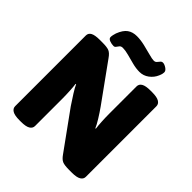

<svg xmlns="http://www.w3.org/2000/svg" viewBox="-235 -1034 1189 1189"><g transform="rotate(45 359.5 -439.5)"><path d="M130 2Q88 2 69 -9.5Q50 -21 50 -41V-660Q50 -681 69 -691.5Q88 -702 130 -702H154Q194 -702 212 -694.5Q230 -687 248 -661L426 -414Q448 -383 469 -349Q490 -315 498 -295L502 -296Q499 -316 497 -351.5Q495 -387 495 -419V-659Q495 -680 514 -691Q533 -702 575 -702H589Q631 -702 650 -690.5Q669 -679 669 -659V-41Q669 -21 650 -9.5Q631 2 589 2H565Q525 2 507 -5.5Q489 -13 471 -39L294 -284Q271 -318 250 -351.5Q229 -385 221 -404L217 -403Q220 -383 222 -347.5Q224 -312 224 -280V-41Q224 -21 205 -9.5Q186 2 144 2ZM217 -735Q200 -735 182.5 -741.5Q165 -748 165 -762Q165 -770 167.5 -781Q170 -792 173 -801Q190 -845 215 -863Q240 -881 277 -881Q309 -881 345.5 -872.5Q382 -864 412.5 -855.5Q443 -847 457 -847Q470 -847 477 -855Q484 -863 490.5 -871Q497 -879 507 -879Q520 -879 537.5 -867.5Q555 -856 555 -842Q555 -837 553.5 -829Q552 -821 546 -807Q533 -776 505.5 -755.5Q478 -735 444 -735Q414 -735 381 -743.5Q348 -752 318.5 -760Q289 -768 267 -768Q252 -768 245 -760Q238 -752 232.5 -743.5Q227 -735 217 -735Z"/></g></svg>

Font: Asap Black
Style: Regular
Weight: 900
Designer: Pablo Cosgaya
Foundry: Omnibus-Type
Version: Version 3.001; ttfautohint (v1.8.4.7-5d5b)